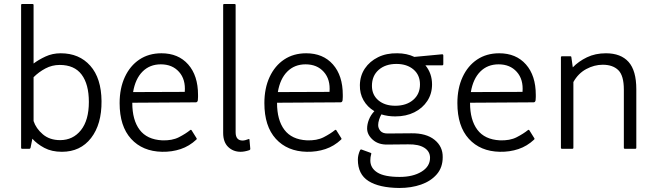

<svg xmlns="http://www.w3.org/2000/svg" viewBox="-20 -820 3265 955"><path d="M132 -85Q130 -80 127 -80H90Q85 -80 85 -85V-795Q85 -800 90 -800H142Q147 -800 147 -795V-504Q172 -523 206.5 -539Q241 -555 282 -555Q374 -555 429 -493Q484 -431 485 -317Q486 -202 433 -133.5Q380 -65 288 -65Q237 -65 200.5 -84.5Q164 -104 141 -130ZM147 -436V-218Q159 -181 193 -152Q227 -123 279 -123Q343 -123 382.5 -172.5Q422 -222 422 -313Q422 -401 386 -449Q350 -497 277 -497Q239 -497 206 -479.5Q173 -462 147 -436Z M638 -308Q638 -223 674.5 -174.5Q711 -126 786 -122Q836 -120 870 -137.5Q904 -155 926 -173Q930 -176 933 -172L958 -132Q960 -129 957 -126Q922 -93 878.5 -78.5Q835 -64 786 -65Q689 -67 632 -129.5Q575 -192 575 -307Q575 -381 601 -437Q627 -493 673.5 -524Q720 -555 783 -555Q867 -555 916 -499.5Q965 -444 965 -348Q965 -343 965 -337.5Q965 -332 964 -321Q962 -311 954 -311L638 -309Q638 -309 638 -308ZM642 -362 899 -363Q904 -425 870.5 -462.5Q837 -500 780 -500Q725 -500 689 -464Q653 -428 642 -362Z M1216 -128Q1221 -130 1221 -124L1225 -79Q1225 -75 1220 -73Q1196 -65 1177 -65Q1140 -65 1115 -89Q1090 -113 1090 -159V-795Q1090 -800 1095 -800H1147Q1152 -800 1152 -795V-162Q1152 -121 1187 -121Q1193 -121 1200.5 -123Q1208 -125 1216 -128Z M1358 -308Q1358 -223 1394.5 -174.5Q1431 -126 1506 -122Q1556 -120 1590 -137.5Q1624 -155 1646 -173Q1650 -176 1653 -172L1678 -132Q1680 -129 1677 -126Q1642 -93 1598.5 -78.5Q1555 -64 1506 -65Q1409 -67 1352 -129.5Q1295 -192 1295 -307Q1295 -381 1321 -437Q1347 -493 1393.5 -524Q1440 -555 1503 -555Q1587 -555 1636 -499.5Q1685 -444 1685 -348Q1685 -343 1685 -337.5Q1685 -332 1684 -321Q1682 -311 1674 -311L1358 -309Q1358 -309 1358 -308ZM1362 -362 1619 -363Q1624 -425 1590.5 -462.5Q1557 -500 1500 -500Q1445 -500 1409 -464Q1373 -428 1362 -362Z M1823 -60Q1829 -58 1826 -52Q1824 -46 1823 -38Q1822 -30 1822 -22Q1822 16 1857 38Q1892 60 1968 60Q2034 60 2076.5 34Q2119 8 2119 -35Q2119 -67 2090.5 -85Q2062 -103 2010 -102L1907 -101Q1862 -100 1834 -125Q1806 -150 1806 -181Q1806 -202 1815 -225Q1824 -248 1842 -267Q1807 -288 1788 -321.5Q1769 -355 1770 -397Q1771 -444 1795 -479.5Q1819 -515 1860.5 -535.5Q1902 -556 1956 -555Q2003 -555 2041 -537L2179 -550Q2185 -550 2185 -544V-501Q2185 -495 2179 -495H2096Q2129 -455 2129 -400Q2129 -354 2105.5 -318Q2082 -282 2041 -261.5Q2000 -241 1946 -241Q1909 -241 1877 -251Q1870 -239 1865.5 -224.5Q1861 -210 1861 -198Q1861 -182 1872 -169Q1883 -156 1908 -156L2026 -157Q2100 -158 2141.5 -124.5Q2183 -91 2182 -38Q2182 13 2152.5 47Q2123 81 2074.5 98Q2026 115 1966 115Q1866 114 1813 80.5Q1760 47 1760 -26Q1760 -49 1771 -73Q1774 -78 1779 -76ZM1946 -294Q2001 -294 2035 -323Q2069 -352 2069 -400Q2069 -447 2036.5 -474.5Q2004 -502 1952 -502Q1897 -502 1863.5 -472.5Q1830 -443 1830 -393Q1830 -348 1862 -321Q1894 -294 1946 -294Z M2318 -308Q2318 -223 2354.5 -174.5Q2391 -126 2466 -122Q2516 -120 2550 -137.5Q2584 -155 2606 -173Q2610 -176 2613 -172L2638 -132Q2640 -129 2637 -126Q2602 -93 2558.5 -78.5Q2515 -64 2466 -65Q2369 -67 2312 -129.5Q2255 -192 2255 -307Q2255 -381 2281 -437Q2307 -493 2353.5 -524Q2400 -555 2463 -555Q2547 -555 2596 -499.5Q2645 -444 2645 -348Q2645 -343 2645 -337.5Q2645 -332 2644 -321Q2642 -311 2634 -311L2318 -309Q2318 -309 2318 -308ZM2322 -362 2579 -363Q2584 -425 2550.5 -462.5Q2517 -500 2460 -500Q2405 -500 2369 -464Q2333 -428 2322 -362Z M2832 -85Q2832 -80 2827 -80H2775Q2770 -80 2770 -85V-535Q2770 -540 2775 -540H2817Q2822 -540 2822 -535L2829 -485Q2858 -515 2899.5 -535Q2941 -555 2994 -555Q3068 -555 3106.5 -512Q3145 -469 3145 -376V-85Q3145 -80 3140 -80H3088Q3083 -80 3083 -85V-374Q3083 -444 3055.5 -471Q3028 -498 2978 -498Q2936 -498 2896 -476.5Q2856 -455 2832 -412Z"/></svg>

Font: Gowun Dodum
Style: Regular
Weight: 400
Designer: Yanghee Ryu
Foundry: Yanghee Ryu
Version: Version 2.000